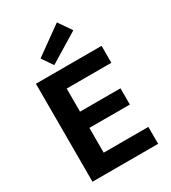

<svg xmlns="http://www.w3.org/2000/svg" viewBox="-228 -1076 1055 1188"><g transform="rotate(-30 299.0 -482.0)"><path d="M73 0V-700H542V-579H223V-414H512V-298H223V-121H542V0ZM229 -743 176 -821 375 -964 439 -871Z"/></g></svg>

Font: DM Sans 9pt Black
Style: Regular
Weight: 900
Version: Version 4.004;gftools[0.9.30]